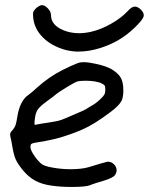

<svg xmlns="http://www.w3.org/2000/svg" viewBox="-20 -741 590 761"><path d="M238.3 -543.5Q184.6 -558.6 150.9 -591.8Q117.2 -625 111.8 -668.5Q109.9 -686 111.8 -692.4Q113.3 -698.7 122.1 -707.5Q127.4 -712.9 134.8 -716.8Q141.6 -720.7 146 -720.7Q157.7 -720.7 169.9 -707.5Q182.1 -694.3 182.1 -681.2Q182.1 -641.6 231.4 -621.1Q260.3 -609.4 293 -609.4Q316.4 -609.4 341.8 -615.2Q381.3 -624.5 421.4 -647.5Q461.9 -670.4 487.3 -698.2Q501.5 -713.9 513.2 -714.8Q524.9 -715.8 538.1 -703.1Q549.8 -691.4 549.8 -680.7Q549.8 -677.2 548.8 -674.3Q543.9 -660.6 512.7 -630.4Q455.6 -575.2 377.9 -550.8Q332.5 -536.6 292 -536.6Q288.1 -536.6 284.2 -536.6Q260.3 -537.6 238.3 -543.5ZM170.4 -254.9Q199.2 -259.3 210.9 -262.2Q223.1 -265.1 241.2 -272.9Q247.6 -275.9 255.9 -279.3Q264.2 -282.7 269.5 -285.2Q292 -294.4 308.1 -301.8Q324.2 -309.6 325.7 -311.5Q327.1 -312.5 332 -315.4Q336.9 -318.4 342.8 -321.8Q348.6 -324.7 358.9 -332Q369.1 -339.8 377.4 -347.7Q389.6 -359.4 393.6 -366.2Q397.5 -373.5 397.5 -385.3Q397.5 -397.9 394.5 -402.3Q391.1 -406.7 378.4 -412.6Q370.6 -415.5 354.5 -418.5Q337.9 -420.9 323.2 -420.9Q320.3 -420.9 316.9 -420.9Q296.4 -420.9 286.6 -418Q275.9 -414.6 247.1 -397Q230.5 -386.7 216.8 -377.9Q203.1 -368.7 200.7 -366.2Q198.2 -363.8 188 -356Q177.7 -348.1 166 -339.8Q138.7 -319.8 129.9 -307.1Q121.1 -294.9 118.2 -270.5Q115.7 -252 116.7 -248.5Q117.7 -244.6 124 -247.1Q128.4 -248 141.6 -250.5Q155.3 -252.9 170.4 -254.9ZM183.1 -5.4Q145.5 -10.7 118.7 -25.4Q92.3 -40 69.8 -67.4Q49.8 -92.3 42 -109.9Q34.2 -127.9 28.8 -160.6Q26.9 -170.9 24.9 -182.6Q22.5 -194.3 21 -200.2Q20 -204.1 20 -207.5Q20 -210.9 21 -213.4Q22.9 -218.8 30.3 -226.1Q37.1 -233.4 41.5 -244.6Q45.4 -256.3 48.8 -279.3Q53.7 -310.1 64.9 -332Q75.7 -353.5 92.3 -364.7Q96.7 -367.7 106.9 -376Q116.7 -384.3 126 -393.1Q175.8 -438 230.5 -464.8Q245.6 -472.2 257.8 -478Q288.6 -492.2 298.8 -493.7Q304.7 -494.6 311.5 -494.6Q330.6 -494.6 360.8 -487.8Q402.3 -478.5 422.9 -466.3Q446.3 -451.7 456.1 -437Q466.3 -421.9 468.3 -397.5Q468.8 -388.7 468.8 -380.9Q468.8 -356 461.9 -341.8Q452.6 -322.8 418 -296.9Q355 -249.5 311.5 -230Q268.6 -210.9 220.2 -196.3Q203.1 -191.4 185.1 -187.5Q167.5 -183.1 119.6 -175.3Q107.4 -173.3 104 -170.4Q100.6 -167 100.6 -158.2Q100.6 -147.5 113.3 -127.9Q126 -107.9 142.6 -92.8Q153.8 -82.5 188.5 -76.7Q223.6 -70.3 260.3 -70.3Q280.3 -70.3 298.8 -72.3Q316.9 -74.2 330.1 -78.1Q394 -97.7 404.3 -99.6Q415 -101.6 425.8 -94.7Q438 -86.4 441.4 -73.2Q444.3 -60.1 436.5 -48.3Q432.6 -42 421.9 -36.6Q410.6 -30.8 391.6 -24.9Q376 -20.5 359.4 -15.1Q342.8 -9.8 335 -6.3Q318.4 -0.5 270.5 0Q266.6 0 263.2 0Q219.7 0 183.1 -5.4Z"/></svg>

Font: Casuwalt
Style: Regular
Weight: 400
Designer: Walter E Stewart
Version: 0.1